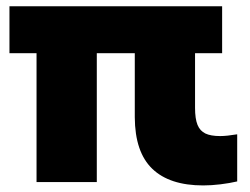

<svg xmlns="http://www.w3.org/2000/svg" viewBox="-20 -568 780 599"><path d="M720 -149V-2Q696.5 3.5 668 7Q639.5 10.5 614 10.5Q509 10.5 455 -41.5Q401 -93.5 400.5 -202.5V-402H282V0H94V-402H9.5V-548.5H673V-402H588.5V-231.5Q588.5 -197.5 596.2 -178.5Q604 -159.5 620.8 -151.5Q637.5 -143.5 667 -143.5Q687 -143.5 720 -149Z"/></svg>

Font: Encode Sans ExtraBold
Style: Regular
Weight: 800
Designer: Multiple Designers
Foundry: Impallari Type
Version: Version 2.000